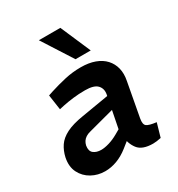

<svg xmlns="http://www.w3.org/2000/svg" viewBox="-178 -859 911 983"><g transform="rotate(-30 277.5 -367.5)"><path d="M488 2Q475 5 462.5 6.5Q450 8 441 8Q377 8 352 -25Q327 -58 325 -103L320 -126L360 -329Q366 -361 346.5 -382Q327 -403 274 -403Q237 -403 204 -399Q171 -395 142 -389L115 -383L102 -472L129 -481Q173 -495 219 -505.5Q265 -516 314 -516Q361 -516 396.5 -503Q432 -490 454 -466Q476 -442 484 -409.5Q492 -377 484 -337L447 -137Q441 -104 454.5 -93.5Q468 -83 511 -78ZM158 8Q115 8 79 -12Q43 -32 24.5 -68.5Q6 -105 16 -155Q24 -191 42.5 -218.5Q61 -246 98.5 -265Q136 -284 199 -294L378 -324L363 -252L194 -207Q177 -203 165.5 -195.5Q154 -188 147.5 -178Q141 -168 138 -155Q133 -124 150 -110.5Q167 -97 195 -97Q215 -97 242 -105Q269 -113 297 -129L344 -156L355 -91L296 -44Q263 -18 228 -5Q193 8 158 8ZM312 -565 198 -743H325L402 -565Z"/></g></svg>

Font: REM Medium
Style: Italic
Weight: 500
Italic angle: -11°
Designer: Octavio Pardo
Foundry: Ashler Design
Version: Version 1.005;gftools[0.9.28]